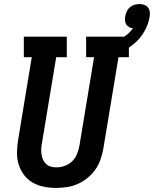

<svg xmlns="http://www.w3.org/2000/svg" viewBox="-20 -915 756 943"><path d="M255 8Q225 8 195 2Q165 -4 140 -18.5Q115 -33 97.5 -56.5Q80 -80 71.5 -108Q63 -136 63.5 -166.5Q64 -197 69 -228L136 -634H97V-735H308V-634H256L186 -212Q183 -198 182.5 -183.5Q182 -169 184 -155.5Q186 -142 191.5 -130Q197 -118 207 -109Q217 -100 230 -96.5Q243 -93 257 -93Q278 -93 298.5 -100.5Q319 -108 334.5 -123Q350 -138 358 -158Q366 -178 370 -199L442 -634H403V-735H613V-634H562L487 -182Q482 -156 473 -130Q464 -104 447.5 -81Q431 -58 408.5 -40Q386 -22 360.5 -11Q335 0 308 4Q281 8 255 8ZM502 -634 485 -693Q506 -697 526 -704Q546 -711 565.5 -720.5Q585 -730 602.5 -744Q620 -758 633 -776Q623 -777 614 -782Q605 -787 600 -795Q595 -803 594 -813.5Q593 -824 595 -835Q597 -847 602.5 -859Q608 -871 618 -879.5Q628 -888 640.5 -891.5Q653 -895 665 -895Q678 -895 689 -891Q700 -887 707 -878Q714 -869 715.5 -857Q717 -845 715 -833Q709 -796 689.5 -761.5Q670 -727 640 -701.5Q610 -676 574.5 -660Q539 -644 502 -634Z"/></svg>

Font: Iosevka Curly Slab Extended
Style: Bold Italic
Weight: 700
Width: 7
Italic angle: -9°
Monospace: yes
Designer: Belleve Invis
Foundry: Belleve Invis
Version: Version 11.0.0; ttfautohint (v1.8.3)